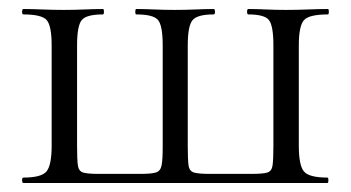

<svg xmlns="http://www.w3.org/2000/svg" viewBox="-20 -406 779 426"><path d="M32 0Q29 0 29 -6Q29 -12 32 -12Q72.4 -12 83.5 -26Q94.6 -40 94.6 -83V-305Q94.6 -349 83.5 -361.5Q72.4 -374 32 -374Q29 -374 29 -380Q29 -386 32 -386Q50.6 -386 74.1 -385Q97.6 -384 121.4 -384Q144.7 -384 167.6 -385Q190.4 -386 208.4 -386Q210.6 -386 210.6 -380Q210.6 -374 208.4 -374Q171.7 -374 161.4 -361.5Q151 -349 151 -305V-81Q151 -51.6 152.8 -38.8Q154.6 -26.1 164.7 -23.1Q174.7 -20.2 198.4 -20.2H291.8Q314.7 -20.2 325.3 -23.1Q335.8 -26 338.4 -38.5Q341 -51 341 -79V-305Q341 -349 330.7 -361.5Q320.5 -374 282.4 -374Q280.2 -374 280.2 -380Q280.2 -386 282.4 -386Q300.1 -386 322.5 -385Q344.9 -384 367.8 -384Q391.2 -384 413.6 -385Q436 -386 454 -386Q457 -386 457 -380Q457 -374 454 -374Q418.2 -374 407.4 -361.5Q396.6 -349 396.6 -305V-81Q396.6 -51.6 398.4 -38.8Q400.2 -26.1 410.7 -23.1Q421.2 -20.2 444.8 -20.2H538.2Q562.9 -20.2 572.9 -23.1Q583 -26 584.8 -39.3Q586.6 -52.5 586.6 -83V-305Q586.6 -349 576.7 -361.5Q566.8 -374 531 -374Q528.2 -374 528.2 -380Q528.2 -386 531 -386Q548.4 -386 570.1 -385Q591.8 -384 614.2 -384Q639 -384 663.5 -385Q688 -386 707.6 -386Q709.6 -386 709.6 -380Q709.6 -374 707.6 -374Q666.1 -374 654.6 -361.5Q643 -349 643 -304.9V-82.7Q643 -39.6 654.2 -25.8Q665.4 -12 706.6 -12Q708.6 -12 708.6 -6Q708.6 0 706.6 0Z"/></svg>

Font: Cormorant Garamond Light
Style: Regular
Weight: 300
Designer: Christian Thalmann (Catharsis Fonts)
Foundry: Catharsis Fonts
Version: Version 4.001